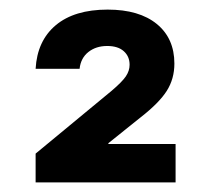

<svg xmlns="http://www.w3.org/2000/svg" viewBox="-20 -880 440 400"><path d="M54.2 -500V-560L212.5 -690.8Q234.2 -709.2 242.1 -720.8Q250 -732.5 250 -745Q250 -762.5 237.9 -773.3Q225.8 -784.2 203.3 -784.2Q180 -784.2 164.2 -771.7Q148.3 -759.2 145.8 -736.7H54.2Q57.5 -795 96.2 -827.5Q135 -860 204.2 -860Q270 -860 306.7 -830Q343.3 -800 343.3 -747.5Q343.3 -715.8 327.5 -690.8Q311.7 -665.8 273.3 -635.8L205.8 -581.7V-580H345.8V-500Z"/></svg>

Font: Funnel Display Light
Style: Bold
Weight: 700
Version: Version 1.000